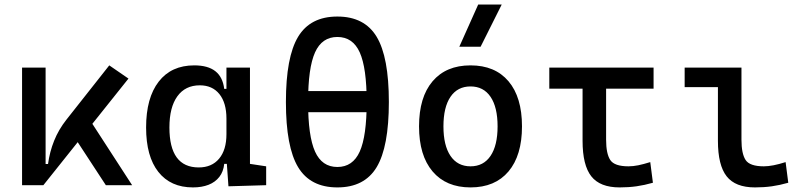

<svg xmlns="http://www.w3.org/2000/svg" viewBox="-20 -815 3556 845"><path d="M170.9 0 152.3 -93.3H191.4Q198.7 -147 218.3 -195.8Q237.8 -244.6 272.5 -288.6L460.9 -527.3L545.4 -469.2ZM77.1 0V-517.6H180.7V-52.2L170.9 0ZM445.8 0 296.4 -228.5 369.1 -296.9 561.5 0Z M829.1 9.8Q731 9.8 677 -58.3Q623 -126.5 623 -253.9Q623 -384.3 678.5 -455.8Q733.9 -527.3 835 -527.3Q895 -527.3 927.7 -501.7Q960.4 -476.1 966.8 -423.8H1006.8L976.6 -293Q976.6 -362.3 945.6 -400.9Q914.6 -439.5 859.4 -439.5Q795.4 -439.5 760.5 -391.1Q725.6 -342.8 725.6 -253.9Q725.6 -78.1 854.5 -78.1Q912.1 -78.1 944.3 -116.7Q976.6 -155.3 976.6 -224.6V-252L1011.7 -93.8H966.8Q963.4 -59.6 945.3 -36.4Q927.2 -13.2 897.7 -1.7Q868.2 9.8 829.1 9.8ZM985.4 4.9 976.6 -119.1V-239.3L1080.1 -210V-93.8L1151.4 -83V0ZM976.6 -146.5V-517.6H1080.1V-175.8Z M1464.8 9.8Q1345.7 9.8 1292 -79.3Q1238.3 -168.5 1238.3 -366.2Q1238.3 -564 1292 -653.1Q1345.7 -742.2 1464.8 -742.2Q1584 -742.2 1637.7 -653.1Q1691.4 -564 1691.4 -366.2Q1691.4 -168.5 1637.7 -79.3Q1584 9.8 1464.8 9.8ZM1464.8 -80.1Q1532.7 -80.1 1563.2 -147.9Q1593.8 -215.8 1593.8 -366.2Q1593.8 -516.6 1563.2 -584.5Q1532.7 -652.3 1464.8 -652.3Q1397 -652.3 1366.5 -584.5Q1335.9 -516.6 1335.9 -366.2Q1335.9 -215.8 1366.5 -147.9Q1397 -80.1 1464.8 -80.1ZM1265.6 -321.3V-414.1H1676.3V-321.3Z M2050.8 9.8Q1943.4 9.8 1883.8 -60.5Q1824.2 -130.9 1824.2 -258.8Q1824.2 -387.2 1883.8 -457.3Q1943.4 -527.3 2050.8 -527.3Q2158.7 -527.3 2218 -457.3Q2277.3 -387.2 2277.3 -258.8Q2277.3 -130.9 2218 -60.5Q2158.7 9.8 2050.8 9.8ZM2050.8 -83Q2107.9 -83 2138.9 -128.9Q2169.9 -174.8 2169.9 -258.8Q2169.9 -343.3 2138.9 -388.9Q2107.9 -434.6 2050.8 -434.6Q1993.7 -434.6 1962.6 -388.9Q1931.6 -343.3 1931.6 -258.8Q1931.6 -174.8 1962.6 -128.9Q1993.7 -83 2050.8 -83ZM2001.5 -609.4 2084.5 -794.9H2188L2095.2 -609.4Z M2707 9.8Q2620.6 9.8 2582.3 -39.1Q2543.9 -87.9 2543.9 -195.3V-517.6H2647.5V-200.2Q2647.5 -138.7 2665.8 -110.8Q2684.1 -83 2746.1 -83Q2766.1 -83 2789.1 -87.6Q2812 -92.3 2841.8 -101.6L2853.5 -10.7Q2815.9 0 2781.2 4.9Q2746.6 9.8 2707 9.8ZM2397.5 -424.8V-517.6H2856.4V-424.8Z M3302.7 9.8Q3216.3 9.8 3178 -39.1Q3139.6 -87.9 3139.6 -195.3V-517.6H3243.2V-200.2Q3243.2 -138.7 3261.5 -110.8Q3279.8 -83 3341.8 -83Q3379.9 -83 3437.5 -101.6L3449.2 -10.7Q3411.6 0 3377 4.9Q3342.3 9.8 3302.7 9.8ZM2993.2 -431.6V-517.6H3148.4V-431.6Z"/></svg>

Font: Cascadia Code
Style: Regular
Weight: 400
Designer: Aaron Bell
Foundry: Saja Typeworks
Version: Version 2404.023